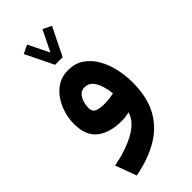

<svg xmlns="http://www.w3.org/2000/svg" viewBox="-284 -708 1032 1032"><g transform="rotate(-45 232.0 -192.5)"><path d="M194.8 -466.3 116.7 -626 165 -649.9 223.6 -530.3 282.2 -649.9 331.1 -626 252.4 -466.3ZM422.9 -103.5Q422.9 6.8 382.1 81.5Q341.3 156.2 265.4 200.7Q189.5 245.1 84.5 265.1L40 145Q142.1 125 209.5 87.2Q276.9 49.3 293.5 -6.3Q262.7 1 236.8 1Q145.5 1 93.5 -39.3Q41.5 -79.6 41.5 -169.9Q41.5 -208.5 53.2 -248.5Q64.9 -288.6 87.9 -322.3Q110.8 -356 144.8 -376.5Q178.7 -397 223.1 -397Q274.4 -397 312 -372.1Q349.6 -347.2 374.3 -305.2Q398.9 -263.2 410.9 -210.9Q422.9 -158.7 422.9 -103.5ZM235.8 -129.4Q256.3 -129.4 274.7 -132.1Q293 -134.8 306.2 -138.2Q303.2 -168.5 293.9 -198.7Q284.7 -229 267.3 -249Q250 -269 222.2 -269Q196.8 -269 182.6 -252.4Q168.5 -235.8 162.8 -213.9Q157.2 -191.9 157.2 -174.8Q157.2 -146.5 179 -137.9Q200.7 -129.4 235.8 -129.4Z"/></g></svg>

Font: Vazirmatn RD FD
Style: Bold
Weight: 700
Designer: Saber Rastikerdar
Foundry: Saber Rastikerdar
Version: Version 33.003